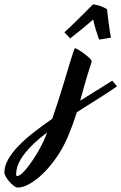

<svg xmlns="http://www.w3.org/2000/svg" viewBox="-315 -515 555 878"><path d="M220.2 -120.1Q175.8 -89.8 129.2 -60.5Q82.5 -31.2 36.6 -2Q28.3 23.4 18.3 51.5Q8.3 79.6 -7.8 117.2Q-29.3 166 -58.3 207.3Q-87.4 248.5 -118.4 278.6Q-149.4 308.6 -179.7 325.7Q-210 342.8 -233.9 342.8Q-241.7 342.8 -252.2 334.7Q-262.7 326.7 -272.2 315.7Q-281.7 304.7 -288.3 293Q-294.9 281.2 -294.9 273.9Q-294.9 245.1 -278.3 215.1Q-261.7 185.1 -232.4 154.3Q-203.1 123.5 -163.1 92Q-123 60.5 -76.2 28.3Q-63.5 -7.8 -51.3 -45.7Q-39.1 -83.5 -28.1 -119.4Q-17.1 -155.3 -7.6 -187.3Q2 -219.2 9.3 -243.2Q16.6 -267.1 21.5 -281Q26.4 -294.9 27.8 -294.9Q30.8 -294.9 43.2 -287.6Q55.7 -280.3 69.1 -270.3Q82.5 -260.3 93.3 -250.2Q104 -240.2 104 -234.9Q104 -232.4 103.5 -230.5Q103 -228.5 102.1 -226.1Q92.3 -196.8 85 -172.4Q77.6 -147.9 71.8 -127.2Q65.9 -106.4 61 -88.6Q56.2 -70.8 51.8 -54.7Q88.4 -77.6 125 -100.1Q161.6 -122.6 198.2 -146ZM-235.8 290Q-228.5 290 -217 280.3Q-205.6 270.5 -192.4 254.2Q-179.2 237.8 -165 216.8Q-150.9 195.8 -138.2 173.6Q-125.5 151.4 -115.5 129.9Q-105.5 108.4 -99.6 90.8Q-130.9 114.3 -156.7 138.2Q-182.6 162.1 -201.4 186Q-220.2 210 -230.7 234.1Q-241.2 258.3 -241.2 283.2Q-241.2 290 -235.8 290ZM192.4 -342.8Q179.7 -340.3 166.5 -338.4Q153.3 -336.4 138.2 -334Q131.3 -352.5 124 -376Q116.7 -399.4 111.3 -425.8Q86.4 -404.3 62 -384Q37.6 -363.8 5.4 -338.9Q0 -346.7 -6.1 -352.3Q-12.2 -357.9 -20.5 -367.2Q-3.9 -382.3 14.2 -399.7Q32.2 -417 49.3 -434.1Q66.4 -451.2 82 -466.8Q97.7 -482.4 110.4 -495.1Q132.3 -492.2 147 -486.3Q161.6 -480.5 174.3 -473.1Q175.8 -459.5 178 -441.4Q180.2 -423.3 182.6 -405Q185.1 -386.7 187.5 -370.1Q189.9 -353.5 192.4 -342.8Z"/></svg>

Font: Yesteryear
Style: Regular
Weight: 400
Designer: Astigmatic (AOETI)
Foundry: Astigmatic (AOETI)
Version: Version 1.000